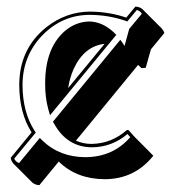

<svg xmlns="http://www.w3.org/2000/svg" viewBox="-20 -474 525 579"><path d="M388.2 -454.1Q402.3 -453.6 410.6 -445.3L467.3 -388.7Q473.1 -382.3 475.6 -374.5L435.1 -325.2L419.4 -269.5L406.7 -268.6L396.5 -278.3L209 -49.8Q231.4 -40 255.9 -40Q316.4 -41 362.8 -82H367.2L386.2 -61L442.4 -4.4Q385.7 66.4 295.4 66.4Q210.9 65.9 157.2 13.2L98.6 84.5Q85.4 83.5 77.1 76.2L20.5 19.5Q13.7 11.7 12.2 2L75.2 -74.7Q38.1 -133.8 38.1 -217.8Q38.1 -327.1 120.6 -392.6Q179.7 -438.5 251 -439Q310.1 -438.5 360.8 -420.9ZM185.5 -208.5 295.4 -341.8Q234.4 -335 202.6 -267.1Q190.4 -240.2 185.5 -208.5ZM392.6 -443.8 363.8 -409.2 357.4 -411.6Q307.6 -428.7 251 -429.2Q166.5 -429.2 105.5 -365.2Q48.3 -304.2 47.9 -217.8Q48.3 -135.7 84 -80.1L87.9 -74.2L22.9 4.4Q27.8 14.6 37.6 17.6L100.1 -58.1L107.9 -50.3Q159.7 0 238.8 0Q321.3 -1 373 -60.5L364.3 -69.8Q316.9 -29.8 255.9 -29.8Q182.1 -30.8 143.1 -101.1L139.6 -106.9L342.8 -354L350.6 -343.3Q353.5 -338.9 355.5 -335.4L369.6 -386.7L407.7 -432.6Q401.9 -441.9 392.6 -443.8ZM250 -409.2Q289.6 -408.2 324.2 -375.5L330.6 -368.7L130.9 -126.5L125.5 -145Q115.7 -181.2 116.2 -223.1Q116.2 -330.6 177.7 -382.3Q210.4 -408.7 250 -409.2Z"/></svg>

Font: Linux Biolinum Shadow O
Style: Regular
Weight: 400
Designer: Philipp H. Poll
Foundry: Philipp H. Poll
Version: Version 1.0.4